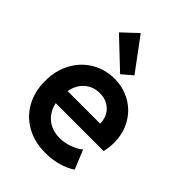

<svg xmlns="http://www.w3.org/2000/svg" viewBox="-233 -904 1017 1017"><g transform="rotate(45 275.5 -395.5)"><path d="M28.3 -260.7Q28.3 -340.8 62.3 -402.1Q96.2 -463.4 153.8 -496.8Q211.4 -530.3 280.3 -530.3Q345.2 -530.3 399.7 -500Q454.1 -469.7 486.3 -414.3Q518.6 -358.9 518.6 -287.1Q518.6 -270.5 516.8 -255.1Q515.1 -239.7 510.7 -217.8H151.4Q163.1 -164.1 201.2 -132.8Q239.3 -101.6 295.9 -101.6Q333 -101.6 368.2 -114.3Q403.3 -127 427.7 -146.5L471.7 -40Q439.9 -18.1 395 -5.1Q350.1 7.8 299.8 7.8Q218.3 7.8 156.7 -26.4Q95.2 -60.5 61.8 -121.6Q28.3 -182.6 28.3 -260.7ZM394.5 -307.6Q394.5 -340.8 379.9 -366.5Q365.2 -392.1 339.4 -406.5Q313.5 -420.9 280.3 -420.9Q229.5 -420.9 195.1 -390.4Q160.6 -359.9 150.4 -307.6ZM123 -719.7 207.5 -798.8 342.3 -616.7 284.2 -567.4Z"/></g></svg>

Font: Reddit Sans
Style: Bold
Weight: 700
Designer: Stephen Hutchings
Foundry: Reddit
Version: Version 1.013